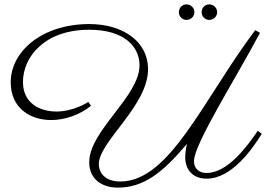

<svg xmlns="http://www.w3.org/2000/svg" viewBox="-20 -780 1217 878"><path d="M1159 -182C1108 -108 1021 11 924 11C893 11 867 -7 867 -43C867 -121 1056 -417 1169 -630L1147 -642C909 -325 757 50 530 50C461 50 432 11 432 -30C432 -133 659 -297 657 -466C656 -591 541 -670 389 -670C171 -670 29 -544 29 -404C29 -283 121 -231 214 -231C277 -231 345 -255 396 -296L384 -314C383 -313 317 -270 238 -270C166 -270 85 -305 85 -405C85 -519 183 -644 388 -644C551 -644 618 -565 618 -481C618 -339 388 -183 388 -38C388 39 446 78 518 78C635 78 721 13 835 -122C830 -100 827 -80 827 -61C827 -9 857 37 925 37C1038 37 1132 -95 1177 -168ZM973 -724C973 -744 957 -760 937 -760C917 -760 902 -744 902 -724C902 -705 917 -689 937 -689C957 -689 973 -705 973 -724ZM869 -724C869 -744 853 -760 833 -760C813 -760 798 -744 798 -724C798 -705 813 -689 833 -689C853 -689 869 -705 869 -724Z"/></svg>

Font: Parisienne
Style: Regular
Weight: 400
Designer: Astigmatic (AOETI)
Foundry: Astigmatic (AOETI)
Version: Version 1.000